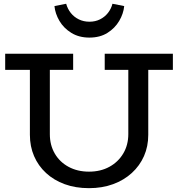

<svg xmlns="http://www.w3.org/2000/svg" viewBox="-20 -966 927 1000"><path d="M443.5 14Q373.3 14 316.7 -6.8Q260.2 -27.5 219.6 -65.1Q179.1 -102.6 157.4 -153.1Q135.7 -203.5 135.7 -263.8V-641H239.6V-267Q239.6 -210.4 265.3 -166.2Q291 -122 337.3 -97Q383.5 -72 443.5 -72Q504 -72 549.9 -97.3Q595.9 -122.5 622.1 -166.8Q648.3 -211 648.3 -267.7V-641H752.2V-263.8Q752.2 -203.5 730 -153.1Q707.7 -102.6 666.6 -65.1Q625.5 -27.5 569 -6.8Q512.5 14 443.5 14ZM7 -602.2V-686H361V-602.2ZM525.4 -602.2V-686H880.4V-602.2ZM445.5 -770.2Q391.3 -770.2 351.5 -794.8Q311.8 -819.3 289.6 -857.1Q267.4 -894.9 263.6 -934.3L324.6 -946.4Q332 -919.8 348.7 -898.6Q365.5 -877.4 390.4 -865.2Q415.4 -852.9 446 -852.9Q476.4 -852.9 500.9 -865.2Q525.4 -877.4 542.2 -898.6Q558.9 -919.8 565.7 -946.4L626.9 -934.3Q623.1 -894.9 600.9 -857.1Q578.7 -819.3 539.7 -794.8Q500.8 -770.2 445.5 -770.2Z"/></svg>

Font: BioRhyme ExtraBold
Style: Regular
Weight: 800
Designer: Aoife Mooney
Foundry: Aoife Mooney Type
Version: Version 1.600;gftools[0.9.33]